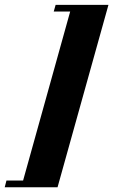

<svg xmlns="http://www.w3.org/2000/svg" viewBox="-82 -643 477 809"><path d="M-62.1 146 -54.8 117.7H15.3L213.7 -594.4H144.4L152.4 -622.6H375L160.5 146Z"/></svg>

Font: Playfair 5pt SemiExpanded Light Black
Style: Italic
Weight: 900
Italic angle: -15.6°
Version: Version 2.001;gftools[0.9.30]